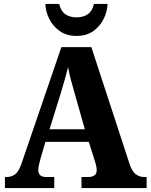

<svg xmlns="http://www.w3.org/2000/svg" viewBox="-20 -953 763 973"><path d="M5 0V-56H14Q38 -56 56.5 -69.5Q75 -83 90 -127L291 -714H443L637 -121Q649 -85 667.5 -70.5Q686 -56 711 -56H723V0H393V-56H429Q445 -56 457.5 -63.5Q470 -71 470 -90Q470 -103 466.5 -117Q463 -131 460 -139L430 -234H210L187 -155Q184 -143 179 -124Q174 -105 174 -92Q174 -56 213 -56H255V0ZM231 -298H410L358 -481Q349 -512 340 -546Q331 -580 325 -613Q317 -581 307.5 -547.5Q298 -514 289 -484ZM368 -771Q317 -771 282 -796Q247 -821 229 -858.5Q211 -896 210 -933H280Q288 -897 311 -881Q334 -865 368 -865Q402 -865 425 -881Q448 -897 456 -933H525Q524 -896 506 -858.5Q488 -821 453.5 -796Q419 -771 368 -771Z"/></svg>

Font: Noto Serif Thai SemiCondensed ExtraBold
Style: Regular
Weight: 800
Width: 4
Designer: Monotype Design Team
Foundry: Monotype Imaging Inc.
Version: Version 2.002; ttfautohint (v1.8.4.7-5d5b)